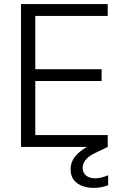

<svg xmlns="http://www.w3.org/2000/svg" viewBox="-20 -720 608 941"><path d="M83 0V-700H508V-642H153V-381H478V-323H153V-58H508V0ZM439 201Q411 201 385 192Q359 183 342.5 163Q326 143 326 109Q326 86 336.5 65Q347 44 371 24Q395 4 434 -14L490 -38L508 0L448 29Q414 45 399.5 64Q385 83 385 102Q385 127 402 140.5Q419 154 447 154Q461 154 477.5 150Q494 146 510 139V188Q494 194 476 197.5Q458 201 439 201Z"/></svg>

Font: DM Sans 10pt Light
Style: Regular
Weight: 300
Version: Version 4.004;gftools[0.9.30]